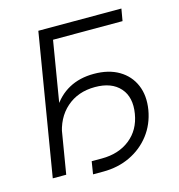

<svg xmlns="http://www.w3.org/2000/svg" viewBox="-112 -826 888 955"><g transform="rotate(-15 332.5 -348.0)"><path d="M599.1 -727.5 588.4 -665.5H230.5L120.1 0H50.8L171.4 -727.5ZM249.5 32.7 259.8 -32.2H312Q398.9 -32.2 457 -78.1Q515.1 -124 528.3 -204.6Q542 -287.6 499 -335.9Q456.1 -384.3 370.6 -384.3Q282.7 -384.3 223.9 -332.5Q165 -280.8 150.4 -189.9H114.7Q128.4 -273.9 163.6 -331.5Q198.7 -389.2 253.9 -419.2Q309.1 -449.2 381.8 -449.2Q458 -449.2 510.5 -418.2Q563 -387.2 586.4 -332.3Q609.9 -277.3 598.1 -205.6Q585.9 -134.3 544.7 -80.6Q503.4 -26.9 440.9 2.9Q378.4 32.7 301.8 32.7Z"/></g></svg>

Font: Inter Light
Style: Italic
Weight: 300
Italic angle: -9.3988°
Designer: Rasmus Andersson
Foundry: rsms
Version: Version 4.001;git-66647c0bb